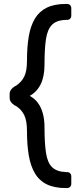

<svg xmlns="http://www.w3.org/2000/svg" viewBox="-20 -796 408 975"><path d="M315 159Q256 159 217.5 140Q179 121 157 83.5Q135 46 126 -7.5Q117 -61 117 -131Q117 -183 103 -211.5Q89 -240 61 -258L54 -261Q29 -277 29 -299V-319Q29 -341 54 -357L62 -361Q90 -380 103.5 -408Q117 -436 117 -487Q117 -557 126 -610.5Q135 -664 157 -701Q179 -738 217.5 -757Q256 -776 315 -776H320Q330 -776 336 -770Q342 -764 342 -754V-717Q342 -707 336 -701Q330 -695 321 -695H316Q268 -694 244.5 -670.5Q221 -647 213.5 -598Q206 -549 206 -468Q206 -408 187 -369Q168 -330 131 -309Q156 -296 172.5 -273.5Q189 -251 197.5 -220Q206 -189 206 -150Q206 -71 213.5 -20.5Q221 30 244.5 53Q268 76 316 78H321Q330 78 336 84Q342 90 342 100V137Q342 147 336 153Q330 159 320 159Z"/></svg>

Font: RubikRegular
Style: Regular
Weight: 400
Designer: Hubert and Fischer
Foundry: Hubert and Fischer
Version: Version 2.300;gftools[0.9.30]